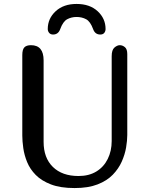

<svg xmlns="http://www.w3.org/2000/svg" viewBox="-20 -938 758 973"><path d="M201 -219Q201 -138 248 -92Q295 -46 378 -46Q431 -46 468.5 -69Q506 -92 526 -132.5Q546 -173 546 -223V-653Q546 -685 560 -697Q574 -709 587 -709Q601 -709 613 -699Q625 -689 625 -664V-254Q625 -226 619 -190.5Q613 -155 597 -119Q581 -83 551.5 -52.5Q522 -22 474.5 -3.5Q427 15 358 15Q286 15 238 -3.5Q190 -22 161 -51.5Q132 -81 117.5 -116.5Q103 -152 98 -187.5Q93 -223 93 -251V-659Q93 -687 103.5 -698Q114 -709 137 -709Q201 -709 201 -632ZM515 -791Q515 -780 508.5 -771.5Q502 -763 488 -763Q462 -763 452 -790Q438 -829 416.5 -840.5Q395 -852 368 -852Q342 -852 320.5 -840.5Q299 -829 285 -790Q275 -763 249 -763Q236 -763 229 -771.5Q222 -780 222 -791Q222 -844 262 -881Q302 -918 368 -918Q435 -918 475 -881Q515 -844 515 -791Z"/></svg>

Font: Marmelad
Style: Regular
Weight: 400
Designer: Manvel Shmavonyan
Foundry: Cyreal
Version: Version 1.110; ttfautohint (v1.8.4.7-5d5b)